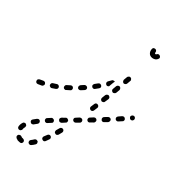

<svg xmlns="http://www.w3.org/2000/svg" viewBox="-186 -538 873 954"><g transform="rotate(30 251.0 -61.0)"><path d="M60 276Q58 275 56 276Q53 276 51 277Q49 278 47 280Q44 284 44 289Q45 294 49 298Q54 302 60 305Q67 307 74 308Q79 309 83 306Q87 302 88 297Q88 295 87 292Q86 290 85 288Q83 286 81 285Q79 284 76 283Q70 283 65 278Q63 277 60 276ZM111 274Q110 276 110 278Q109 281 110 283Q110 286 112 288Q115 292 120 293Q125 294 129 291Q138 285 146 277Q148 275 149 273Q150 271 150 268Q150 266 149 264Q149 261 147 259Q143 256 138 255Q133 255 129 258Q122 265 115 270Q113 272 111 274ZM59 225Q59 222 59 220Q58 218 56 216Q55 214 53 213Q48 210 43 212Q38 213 36 218Q29 229 28 241Q28 244 28 246Q29 248 30 250Q32 252 34 254Q36 255 39 255Q41 255 44 255Q46 254 48 252Q50 251 51 249Q52 246 53 244Q53 237 58 230Q59 227 59 225ZM159 232Q159 237 164 240Q168 243 173 243Q178 242 181 238Q187 230 193 221Q196 217 195 212Q194 207 190 204Q186 201 181 202Q176 203 173 207Q167 215 161 223Q158 227 159 232ZM108 176Q109 171 106 166Q103 162 98 161Q93 161 88 164Q79 171 72 177Q68 180 67 185Q67 190 70 194Q72 196 74 197Q76 199 79 199Q81 199 84 198Q86 198 88 196Q95 190 103 184Q107 181 108 176ZM198 175Q199 180 204 182Q208 185 213 184Q218 182 221 178Q226 169 231 160Q233 156 232 151Q231 146 226 143Q222 141 217 142Q212 143 209 148Q204 157 199 165Q197 170 198 175ZM167 138Q168 133 165 128Q162 124 157 123Q152 121 148 124L131 135Q129 136 127 138Q126 140 125 143Q125 145 125 148Q125 150 127 152Q129 157 135 158Q140 159 144 156L161 145Q166 143 167 138ZM227 102Q228 97 226 92Q224 90 222 89Q221 87 218 87Q216 86 213 86Q211 87 209 88L191 98Q187 101 185 106Q184 111 187 115Q188 117 190 119Q192 120 194 121Q197 122 199 121Q202 121 204 120L221 109Q226 107 227 102ZM286 71Q287 69 288 66Q289 64 288 61Q288 59 287 57Q284 52 279 51Q274 50 269 52L252 63Q250 64 248 66Q247 68 246 70Q246 73 246 75Q246 78 248 80Q250 84 255 85Q260 87 265 84L282 74Q284 73 286 71ZM348 30Q350 25 347 21Q346 19 344 17Q342 16 339 15Q337 14 334 15Q332 15 330 16L313 27Q308 29 307 35Q306 40 308 44Q310 46 312 48Q314 49 316 50Q318 50 321 50Q323 50 325 48L343 38Q347 35 348 30ZM408 -7Q410 -12 407 -17Q406 -19 404 -20Q401 -22 399 -22Q397 -23 394 -22Q392 -22 390 -21L372 -10Q368 -7 367 -2Q366 3 369 7Q370 10 372 11Q374 12 376 13Q379 14 381 13Q384 13 386 11L403 1Q407 -2 408 -7ZM2 12Q-1 12 -3 11Q-5 9 -6 7Q-8 5 -8 3Q-9 0 -8 -2Q-8 -4 -7 -7Q-5 -9 -3 -10Q-1 -12 1 -12Q2 -12 4 -13Q13 -14 21 -16Q26 -17 31 -14Q35 -11 36 -6Q37 -4 36 -1Q36 1 34 3Q33 5 31 7Q29 8 26 9Q17 11 8 12Q7 12 7 12Q7 12 7 12Q4 13 2 12ZM100 -15Q102 -16 103 -19Q104 -21 104 -23Q104 -26 103 -28Q101 -33 96 -35Q92 -37 87 -35Q78 -32 68 -29Q63 -27 61 -23Q59 -18 60 -13Q62 -8 67 -6Q71 -3 76 -5Q86 -8 96 -12Q98 -13 100 -15ZM289 -19Q289 -16 290 -14Q291 -12 293 -10Q295 -8 297 -7Q302 -5 306 -7Q311 -9 313 -14L321 -33Q322 -35 322 -37Q322 -40 321 -42Q320 -45 318 -46Q316 -48 314 -49Q309 -51 304 -49Q300 -47 298 -42L290 -23Q289 -21 289 -19ZM466 -41Q467 -44 468 -46Q468 -48 468 -51Q467 -53 466 -55Q463 -60 458 -61Q453 -62 448 -59L432 -48Q429 -46 428 -44Q427 -42 426 -40Q426 -37 426 -35Q427 -32 428 -30Q431 -26 436 -25Q441 -24 445 -27L462 -38Q464 -39 466 -41ZM167 -49Q169 -54 166 -59Q164 -63 159 -65Q154 -66 150 -64Q141 -59 132 -55Q127 -53 126 -48Q124 -43 126 -38Q127 -36 129 -34Q131 -33 133 -32Q136 -31 138 -31Q141 -31 143 -33Q152 -37 161 -42Q166 -44 167 -49ZM509 -75Q510 -80 507 -84Q506 -86 504 -88Q502 -89 499 -89Q497 -90 494 -89Q492 -89 490 -87Q485 -84 484 -79Q484 -74 487 -70Q488 -68 490 -66Q492 -65 495 -65Q497 -64 499 -65Q502 -65 504 -67Q508 -70 509 -75ZM228 -87Q229 -92 226 -96Q223 -100 218 -101Q213 -102 209 -100Q201 -94 192 -89Q190 -87 189 -85Q187 -83 187 -81Q186 -78 187 -76Q187 -74 188 -71Q191 -67 196 -66Q201 -65 206 -68Q214 -73 223 -79Q227 -82 228 -87ZM315 -84Q315 -81 316 -79Q317 -77 319 -75Q321 -73 323 -72Q328 -71 333 -73Q338 -75 339 -80L347 -98Q348 -101 348 -103Q348 -106 347 -108Q346 -110 344 -112Q342 -114 340 -115Q335 -117 330 -114Q325 -112 323 -107L316 -89Q315 -86 315 -84ZM285 -130Q285 -136 282 -139Q278 -143 273 -144Q268 -144 264 -141Q256 -135 249 -129Q245 -125 244 -120Q243 -115 247 -111Q248 -109 250 -108Q252 -107 255 -106Q257 -106 260 -107Q262 -107 264 -109Q272 -115 280 -122Q284 -125 285 -130ZM341 -145Q344 -140 348 -138Q353 -136 358 -139Q363 -141 365 -146L372 -165Q373 -169 371 -174Q369 -179 364 -181Q359 -182 355 -180Q350 -178 348 -173L341 -154Q339 -149 341 -145ZM331 -189Q330 -190 328 -191Q326 -191 324 -191Q322 -191 319 -191Q317 -190 315 -188Q308 -181 301 -174Q297 -170 297 -165Q297 -160 301 -156Q302 -154 305 -153Q307 -152 309 -152Q312 -152 314 -153Q316 -154 318 -156Q319 -159 320 -162L327 -181Q329 -185 331 -189ZM365 -216Q365 -213 366 -211Q367 -209 369 -207Q370 -205 373 -204Q378 -203 382 -205Q387 -207 389 -212L396 -231Q397 -233 397 -236Q396 -238 395 -240Q394 -243 393 -244Q391 -246 388 -247Q383 -249 379 -246Q374 -244 372 -239L365 -220Q365 -218 365 -216ZM438 -409Q436 -409 434 -410Q433 -412 433 -414Q433 -415 433 -416Q434 -421 432 -425Q429 -430 424 -431Q419 -432 414 -430Q410 -427 409 -422Q408 -418 408 -414Q408 -408 410 -402Q412 -397 416 -392Q421 -388 426 -386Q432 -384 438 -384Q445 -384 452 -387Q458 -390 462 -396Q466 -400 465 -405Q464 -410 460 -413Q456 -416 451 -416Q446 -415 442 -411Q442 -410 441 -409Q439 -409 438 -409Z"/></g></svg>

Font: FRB American Cursive Guidelines Dashed
Style: Italic
Weight: 400
Italic angle: -25°
Version: Version 2.0;Modular Font Editor K font №1